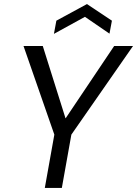

<svg xmlns="http://www.w3.org/2000/svg" viewBox="-20 -927 676 947"><path d="M201 0 248 -263 96 -700H191L303 -344H304L543 -700H636L332 -263L285 0ZM246 -760 258 -825 409 -907 532 -825 520 -761 399 -844Z"/></svg>

Font: DM Sans 28pt
Style: Italic
Weight: 400
Italic angle: -10°
Version: Version 4.004;gftools[0.9.30]